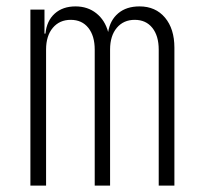

<svg xmlns="http://www.w3.org/2000/svg" viewBox="-20 -580 640 600"><path d="M75 0V-550H119V-475H122Q126 -515 151 -537.5Q176 -560 216 -560Q254 -560 281 -538.5Q308 -517 318 -480Q324 -517 349.5 -538.5Q375 -560 416 -560Q466 -560 495.5 -525Q525 -490 525 -431V0H476V-425Q476 -468 456 -493Q436 -518 401 -518Q366 -518 345 -493Q324 -468 324 -425V0H276V-425Q276 -468 256 -493Q236 -518 201 -518Q166 -518 145 -493Q124 -468 124 -425V0Z"/></svg>

Font: JetBrains Mono NL Thin
Style: Regular
Weight: 100
Monospace: yes
Designer: Philipp Nurullin, Konstantin Bulenkov
Foundry: JetBrains
Version: Version 2.305; ttfautohint (v1.8.4.7-5d5b)